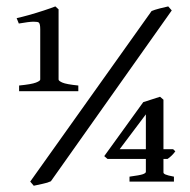

<svg xmlns="http://www.w3.org/2000/svg" viewBox="-20 -575 603 608"><path d="M141.1 -1Q130.9 3.9 115 7.1Q99.1 10.3 86.9 13.2L75.7 0L460 -540Q468.8 -543.9 485.8 -548.3Q502.9 -552.7 512.7 -554.7L523.9 -542ZM535.2 -95.7Q523.9 -80.6 510.7 -71.8H497.6V-28.8Q497.6 -25.4 503.9 -22.5Q510.3 -19.5 530.8 -15.6V0H390.1V-15.6Q423.3 -20 432.6 -23.4Q441.9 -26.9 441.9 -30.8V-71.8H320.3L310.1 -80.6L433.6 -251.5Q445.3 -255.4 460.9 -260.3Q476.6 -265.1 486.8 -268.6L497.6 -259.3V-102.5H528.3ZM441.9 -212.9 358.9 -102.5H441.9ZM40.5 -286.1V-304.2Q80.1 -308.1 93.8 -313.5Q107.4 -318.8 107.4 -323.2V-482.4Q107.4 -499.5 103 -503.4Q100.1 -506.3 86.4 -506.3Q72.8 -506.3 39.6 -500.5L32.7 -517.6Q46.9 -520.5 71.3 -527.3Q95.7 -534.2 119.4 -542Q143.1 -549.8 155.3 -554.7L165.5 -545.4V-323.2Q165.5 -318.8 177.5 -313.5Q189.5 -308.1 228 -304.2V-286.1Z"/></svg>

Font: Dai Banna SIL Medium
Style: Regular
Weight: 500
Designer: Victor Gaultney
Foundry: SIL International
Version: Version 4.000